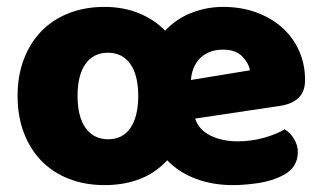

<svg xmlns="http://www.w3.org/2000/svg" viewBox="-20 -521 936 557"><path d="M655 16Q598 16 549 -2Q500 -20 465 -56Q399 16 283 16Q227 16 180.5 -2Q134 -20 101 -53.5Q68 -87 49.5 -135Q31 -183 31 -243Q31 -302 49.5 -350Q68 -398 101 -431.5Q134 -465 180.5 -483Q227 -501 283 -501Q337 -501 382 -483Q427 -465 459 -432Q492 -467 536 -484Q580 -501 627 -501Q680 -501 723.5 -485Q767 -469 798.5 -441Q830 -413 847.5 -374Q865 -335 865 -289Q865 -255 846 -237Q827 -219 793 -214L546 -177Q557 -144 591 -127.5Q625 -111 669 -111Q710 -111 746.5 -121.5Q783 -132 806 -146Q822 -136 833 -118Q844 -100 844 -80Q844 -35 802 -13Q770 4 730 10Q690 16 655 16ZM205 -243Q205 -182 228.5 -149.5Q252 -117 294 -117Q336 -117 358.5 -150Q381 -183 381 -243Q381 -303 358 -335.5Q335 -368 293 -368Q251 -368 228 -335.5Q205 -303 205 -243ZM627 -377Q603 -377 585.5 -369Q568 -361 557 -348.5Q546 -336 540.5 -320.5Q535 -305 534 -289L705 -317Q702 -337 683 -357Q664 -377 627 -377Z"/></svg>

Font: Baloo Tamma
Style: Regular
Weight: 400
Designer: Divya Kowshik and Ek Type
Foundry: Ek Type
Version: Version 1.443;PS 1.000;hotconv 16.6.51;makeotf.lib2.5.65220;